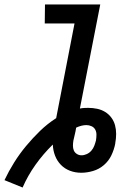

<svg xmlns="http://www.w3.org/2000/svg" viewBox="-43 -760 613 858"><path d="M58 78 -23 45Q-4 5 20 -33.5Q44 -72 73.5 -107.5Q103 -143 136 -175Q169 -207 208 -232L290 -655H157L158 -740H405L314 -275Q324 -277 333 -277.5Q342 -278 351 -278Q371 -278 390.5 -274Q410 -270 426.5 -260Q443 -250 454.5 -234.5Q466 -219 471 -200.5Q476 -182 476 -161.5Q476 -141 472 -120V-118Q467 -92 455 -66.5Q443 -41 421.5 -22.5Q400 -4 373 4Q346 12 320 12Q293 12 269.5 3Q246 -6 229 -23.5Q212 -41 203 -64.5Q194 -88 193 -114Q150 -72 115.5 -23.5Q81 25 58 78ZM321 -66Q333 -66 345 -71.5Q357 -77 365.5 -87Q374 -97 378.5 -109Q383 -121 386 -133Q388 -146 388 -158.5Q388 -171 382.5 -181Q377 -191 366 -196Q355 -201 343 -201Q332 -201 320.5 -198Q309 -195 298 -190L297 -188Q295 -174 291.5 -160Q288 -146 285 -132Q283 -120 283 -108.5Q283 -97 287 -87.5Q291 -78 300.5 -72Q310 -66 321 -66Z"/></svg>

Font: Lode Dark
Style: Bold Italic
Weight: 700
Italic angle: -11°
Monospace: yes
Designer: Belleve Invis
Foundry: Belleve Invis
Version: Version 29.2.0; ttfautohint (v1.8.3)